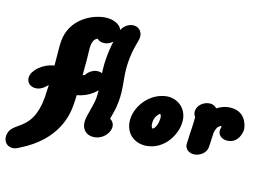

<svg xmlns="http://www.w3.org/2000/svg" viewBox="-151 -820 1545 1105"><g transform="rotate(10 621.5 -267.5)"><path d="M400.8 -537.3C433.1 -537.3 470.2 -562.2 477.1 -601.4C477.8 -605.2 478.1 -608.9 478.1 -612.5C478.1 -656.5 429.9 -683.7 376.8 -683.7C296.8 -683.7 175.3 -635.7 152.5 -506.4C146.6 -472.9 146.1 -432.2 139.2 -360.5C68 -355.5 12 -309.6 5.1 -270.5C4.6 -267.5 4.3 -264.5 4.3 -261.5C4.3 -235.5 24.6 -212.9 59 -212.9C94.8 -212.9 120.5 -241.3 126.5 -244.3C123.8 -223.3 118.4 -183 115.9 -169.1C78.2 45 -48.8 -6.2 -64.9 85C-65.5 88.7 -65.8 92.5 -65.8 96.1C-65.8 124.6 -46.1 149.1 -12.1 149.1C-1.7 149.1 9.6 146 20.5 141L21.4 140.6L22.9 139.8C242.2 55.2 276.3 -98.4 286.3 -154.9C289.7 -174.4 292.1 -193.7 294.8 -214.3C294.9 -215.1 294.8 -214 294.9 -214.9C364.5 -219.9 432 -263.4 439.7 -306.8C440.4 -310.6 440.7 -314.3 440.7 -318C440.7 -346.3 421.7 -371.8 387.1 -371.8H385.2C364.6 -371.8 339.4 -360.6 321.9 -338.5C318 -336.4 310 -333.4 308.1 -333.1C323.6 -486.5 317.4 -475.5 323.3 -509.4C330.7 -551.1 355.1 -555.3 357.7 -555.4C357.7 -555.4 368.8 -537.3 400.8 -537.3Z M366.8 -79.1C365.8 -73.8 365.4 -68.6 365.4 -63.4C365.4 -26.5 388.9 5.9 436.8 5.9C482.1 5.9 519.7 -27.3 528 -61.7L528.1 -62.4L528.7 -65.5C529.2 -68.6 529.5 -71.6 529.5 -74.6C529.5 -89.7 522.7 -104.3 507.4 -114.7C517.9 -143.6 531.3 -176.9 539.1 -221.3C545.9 -259.7 546.9 -291.3 546.9 -321.7C546.9 -335 546.7 -348 546.7 -361.2C546.7 -391.4 547.8 -422.6 554.4 -460.4C568.9 -542.8 590.8 -577.3 595.3 -603.2C596 -606.9 596.3 -610.6 596.3 -614.3C596.3 -642.8 576.6 -667.3 542.5 -667.3C515.8 -667.3 483.4 -648.6 471 -616.7C451 -567.1 435.3 -513.9 425.7 -459.5C408.3 -360.7 421 -286.1 409 -217.6C401.5 -175.3 373.7 -118.3 366.8 -79.1Z M918.5 -154.2C918.7 -155.5 918.6 -154.5 919.3 -159.3C920.7 -167.4 921.4 -175.4 921.4 -183.1C921.4 -247 875.6 -295.4 810 -298.2L809.4 -298.2H808.8C713.5 -298.2 637.1 -219 623.3 -141.2C621.7 -131.7 620.9 -122.6 620.9 -113.9C620.9 -42.5 674.3 2.9 741.2 2.9C844.2 2.9 906.9 -88.5 918.5 -154.2ZM791.3 -160C783.7 -117.3 765.6 -104.1 759.4 -101C757.6 -101.9 749.8 -105.4 749.8 -124.1C749.8 -128.9 750.3 -134.5 751.5 -141.4C756.1 -167.3 773.3 -185.1 785.3 -192.6C787.6 -190.6 792.6 -186.7 792.6 -173.5C792.6 -169.8 792.2 -165.3 791.3 -160Z M967.2 -50.2 967 -49.4 967 -48.9C966.8 -47.1 966.6 -45.3 966.6 -43.5C966.6 -18.8 987.6 3.6 1021.8 3.6C1054.8 3.6 1089.8 -18.4 1095.6 -51.3L1096.1 -54.5C1099 -70.6 1101.2 -87.8 1103.9 -108.7C1105.6 -118.9 1106.6 -128.9 1108.9 -142.6C1110.5 -148.2 1118.2 -165.8 1124.4 -173.5C1128.4 -176.3 1136.4 -181.8 1144.7 -185.3C1144.8 -185 1145.5 -183.6 1146.6 -180.1C1146.5 -179.2 1146.7 -177.4 1144.4 -171.4C1144.4 -171.4 1144.5 -171.5 1143.6 -169C1143.1 -167.9 1143.1 -171.6 1141.5 -162.1C1141 -159.4 1140.7 -156.7 1140.7 -154C1140.7 -128.4 1162.5 -107.1 1196.8 -107.1C1257.4 -107.1 1273.7 -164.6 1277 -183.1C1277.3 -184.8 1277.5 -187.7 1277.5 -191.5C1277.5 -219.9 1264.4 -298.2 1167.7 -298.2C1143.1 -298.2 1119.5 -290.2 1098.3 -279.3C1093.6 -286 1080.6 -300.9 1054.6 -300.9C1020 -300.9 986.4 -277.5 980.8 -245.9L979.5 -238.7L979.5 -237C979.6 -226.9 982.4 -216.5 987.8 -208.5C986.7 -191.3 983.5 -168.4 980.6 -147.1C978.5 -134.8 977.2 -127.8 977.1 -123.6C977.1 -122.8 977.1 -123.6 977.1 -122.8C977 -121.4 977.2 -122.2 975.2 -111.1Z"/></g></svg>

Font: TudorRose
Style: BoldOblique
Weight: 500
Version: Version 001.000